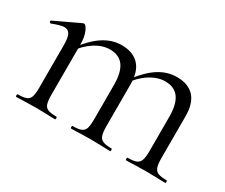

<svg xmlns="http://www.w3.org/2000/svg" viewBox="-75 -588 913 779"><g transform="rotate(30 381.5 -198.0)"><path d="M560 -12Q587 -12 600 -17.5Q613 -23 618 -37.5Q623 -52 623 -81V-240Q623 -299 602 -328Q581 -357 537 -357Q502 -357 465.5 -333.5Q429 -310 403 -270L399 -282Q441 -341 482.5 -368.5Q524 -396 570 -396Q623 -396 651 -366Q679 -336 679 -275V-81Q679 -51 684 -37Q689 -23 702 -17.5Q715 -12 742 -12Q745 -12 745 -6Q745 0 742 0Q719 0 705 -1L651 -2L597 -1Q583 0 560 0Q557 0 557 -6Q557 -12 560 -12ZM302 -12Q329 -12 342 -17.5Q355 -23 359.5 -37Q364 -51 364 -81V-240Q364 -299 343 -328Q322 -357 279 -357Q243 -357 207 -333.5Q171 -310 145 -270L141 -282Q183 -341 224.5 -368.5Q266 -396 311 -396Q364 -396 392.5 -366Q421 -336 421 -277V-81Q421 -51 426 -37Q431 -23 444 -17.5Q457 -12 484 -12Q487 -12 487 -6Q487 0 484 0Q461 0 447 -1L393 -2L338 -1Q325 0 302 0Q299 0 299 -6Q299 -12 302 -12ZM45 -12Q72 -12 85 -17.5Q98 -23 102.5 -37Q107 -51 107 -81V-279Q107 -313 99 -328Q91 -343 72 -343Q56 -343 18 -328H16Q12 -328 10.5 -332.5Q9 -337 13 -339L129 -394Q131 -395 135 -395Q144 -395 154 -372Q164 -349 164 -313V-81Q164 -51 168.5 -37Q173 -23 186 -17.5Q199 -12 226 -12Q229 -12 229 -6Q229 0 226 0Q203 0 190 -1L136 -2L81 -1Q68 0 45 0Q42 0 42 -6Q42 -12 45 -12Z"/></g></svg>

Font: Cormorant Infant
Style: Regular
Weight: 400
Designer: Christian Thalmann (Catharsis Fonts)
Foundry: Catharsis Fonts
Version: Version 4.000